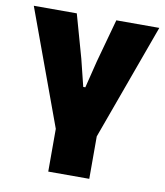

<svg xmlns="http://www.w3.org/2000/svg" viewBox="-75 -701 656 763"><g transform="rotate(10 253.0 -319.5)"><path d="M176.5 -157.5 0 -639H173.5L222.5 -464.5L249.5 -355.5H258L285 -464.5L333 -639H506.5L331.5 -157.5ZM171 0V-313H336.5V0Z"/></g></svg>

Font: Anek Odia SemiCondensed ExtraBold
Style: Regular
Weight: 800
Width: 4
Designer: Yesha Goshar & Mahesh Sahu (Odia), Yesha Goshar (Latin)
Foundry: Ek Type
Version: Version 1.003